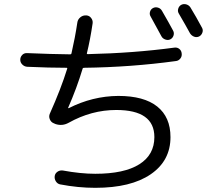

<svg xmlns="http://www.w3.org/2000/svg" viewBox="-20 -860 1040 920"><path d="M755.9 -808.6Q791 -748 809.6 -712.9Q815.4 -702.1 811.5 -689.9Q807.6 -677.7 796.9 -671.9Q786.1 -666 772.9 -670.4Q759.8 -674.8 753.9 -685.5Q707 -770.5 702.1 -780.3Q695.3 -791 698.7 -803.2Q702.1 -815.4 712.9 -821.3Q723.6 -827.1 736.3 -823.7Q749 -820.3 755.9 -808.6ZM934.6 -685.5Q922.9 -679.7 910.6 -684.1Q898.4 -688.5 890.6 -700.2Q871.1 -736.3 836.9 -794.9Q830.1 -805.7 834 -818.4Q837.9 -831.1 848.6 -836.9Q860.4 -842.8 873 -838.9Q885.7 -835 892.6 -824.2Q918.9 -781.2 948.2 -726.6Q954.1 -715.8 949.7 -703.6Q945.3 -691.4 934.6 -685.5ZM110.4 -540Q96.7 -541 86.9 -550.8Q77.1 -560.5 77.1 -573.7Q77.1 -586.9 86.4 -596.7Q95.7 -606.4 110.4 -605.5Q225.6 -600.6 316.4 -599.6Q321.3 -599.6 322.3 -603.5Q339.8 -679.7 350.6 -752Q352.5 -766.6 364.7 -776.9Q377 -787.1 391.6 -786.1H394.5Q408.2 -785.2 417 -773.4Q425.8 -761.7 423.8 -748Q412.1 -668.9 396.5 -605.5Q394.5 -601.6 400.4 -600.6Q620.1 -605.5 815.4 -631.8Q829.1 -633.8 839.4 -625.5Q849.6 -617.2 850.6 -603.5Q852.5 -589.8 843.8 -579.1Q835 -568.4 822.3 -567.4Q608.4 -538.1 382.8 -535.2Q377 -535.2 376 -531.2Q347.7 -437.5 306.6 -343.8V-341.8H309.6Q422.9 -399.4 546.9 -400.4Q669.9 -400.4 733.4 -349.6Q796.9 -298.8 796.9 -203.1Q796.9 -89.8 702.1 -24.9Q607.4 40 436.5 40Q353.5 40 267.6 23.4Q254.9 20.5 247.6 8.8Q240.2 -2.9 242.2 -16.6Q244.1 -29.3 255.4 -37.1Q266.6 -44.9 281.2 -43Q366.2 -27.3 436.5 -27.3Q575.2 -27.3 647.5 -72.8Q719.7 -118.2 719.7 -203.1Q719.7 -333 537.1 -333Q418 -333 308.6 -271.5Q278.3 -254.9 246.1 -265.6L237.3 -269.5Q224.6 -274.4 218.8 -288.1Q212.9 -301.8 218.8 -315.4Q272.5 -435.5 301.8 -530.3Q303.7 -535.2 298.8 -535.2Q215.8 -535.2 110.4 -540Z"/></svg>

Font: Rounded-L Mgen+ 2m regular
Style: Regular
Weight: 400
Designer: [Source Han Sans]
Ryoko NISHIZUKA  (kana & ideographs); Paul D. Hunt (Latin, Greek & Cyrillic); Wenlong ZHANG  (bopomofo
Version: Version 1.059.20150602